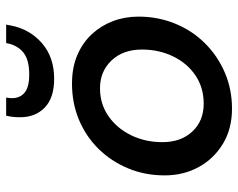

<svg xmlns="http://www.w3.org/2000/svg" viewBox="-95 -667 774 624"><g transform="rotate(-90 292.0 -355.0)"><path d="M251 12Q186 12 137.5 -17Q89 -46 61.5 -95.5Q34 -145 34 -207Q34 -271 57 -326Q80 -381 120.5 -422Q161 -463 215 -485.5Q269 -508 332 -508Q385 -508 425.5 -490.5Q466 -473 493.5 -443Q521 -413 535.5 -374.5Q550 -336 550 -292Q550 -229 527.5 -173.5Q505 -118 464 -76.5Q423 -35 368.5 -11.5Q314 12 251 12ZM267 -80Q319 -80 358.5 -106.5Q398 -133 420.5 -179Q443 -225 443 -281Q443 -342 407.5 -379.5Q372 -417 317 -417Q266 -417 226.5 -389.5Q187 -362 164.5 -316Q142 -270 142 -214Q142 -154 176.5 -117Q211 -80 267 -80ZM348 -566Q286 -566 254.5 -596.5Q223 -627 223 -676Q223 -689 224 -699Q225 -709 228 -722H287Q286 -717 285.5 -712.5Q285 -708 285 -703Q285 -677 303 -662Q321 -647 362 -647Q411 -647 434.5 -667Q458 -687 464 -722H524L521 -706Q509 -645 463.5 -605.5Q418 -566 348 -566Z"/></g></svg>

Font: Rethink Sans Medium
Style: Italic
Weight: 500
Italic angle: -10°
Designer: The Rethink Sans project authors (Hans Thiessen). DM Sans designed by Colophon Foundry.
Foundry: Rethink Communications LLC
Version: Version 1.001